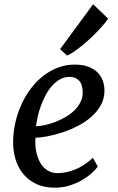

<svg xmlns="http://www.w3.org/2000/svg" viewBox="-20 -871 554 901"><path d="M262.2 -640.6 417 -851.1 487.3 -783.7Q482.9 -775.4 470.9 -761Q459 -746.6 442.4 -729Q425.8 -711.4 406 -692.9Q386.2 -674.3 366.2 -658Q346.2 -641.6 327.4 -628.7Q308.6 -615.7 293.9 -610.4ZM41.5 -210Q42.5 -256.3 53.2 -300.8Q64 -345.2 82.5 -385Q101.1 -424.8 127 -458.3Q152.8 -491.7 184.6 -516.1Q216.3 -540.5 253.2 -554.2Q290 -567.9 330.6 -567.9Q366.2 -567.9 392.3 -558.6Q418.5 -549.3 435.8 -532.7Q453.1 -516.1 461.7 -493.9Q470.2 -471.7 470.2 -445.8Q470.2 -407.7 452.9 -377Q435.5 -346.2 407.5 -321.8Q379.4 -297.4 343.8 -279.3Q308.1 -261.2 272.2 -249.5Q236.3 -237.8 203.1 -231.4Q169.9 -225.1 146.5 -224.6Q145 -209 146 -190.4Q147 -171.9 151.4 -153.3Q155.8 -134.8 163.6 -117.7Q171.4 -100.6 183.6 -87.4Q195.8 -74.2 212.4 -66.4Q229 -58.6 251 -58.6Q288.6 -58.6 331.5 -75.2Q374.5 -91.8 416 -130.4L439 -89.4Q428.7 -74.7 409.4 -57.6Q390.1 -40.5 364 -25.4Q337.9 -10.3 305.7 -0.2Q273.4 9.8 237.8 9.8Q185.5 9.8 147.9 -8.8Q110.4 -27.3 86.4 -58.1Q62.5 -88.9 51.5 -128.4Q40.5 -168 41.5 -210ZM148.9 -278.3Q168.5 -279.3 192.4 -284.4Q216.3 -289.6 240.5 -299.1Q264.6 -308.6 287.8 -322Q311 -335.4 328.9 -352.8Q346.7 -370.1 357.4 -391.4Q368.2 -412.6 368.2 -437.5Q367.7 -475.6 350.8 -492.9Q334 -510.3 307.1 -510.3Q282.2 -510.3 261.7 -498.8Q241.2 -487.3 224.4 -468.5Q207.5 -449.7 194.6 -425.3Q181.6 -400.9 172.1 -375Q162.6 -349.1 157 -324Q151.4 -298.8 148.9 -278.3Z"/></svg>

Font: Merriweather
Style: Italic
Weight: 400
Italic angle: -7°
Designer: Eben Sorkin ( eben@eyebytes.com )
Foundry: Eben Sorkin ( eben@eyebytes.com )
Version: Version 1.005; ttfautohint (v0.97) -l 13 -r 13 -G 200 -x 24 